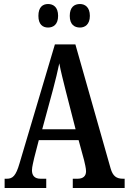

<svg xmlns="http://www.w3.org/2000/svg" viewBox="-20 -935 640 955"><path d="M378 -798C402 -798 427 -813 427 -856C427 -900 402 -915 378 -915C350 -915 327 -900 327 -856C327 -813 350 -798 378 -798ZM219 -798C245 -798 269 -813 269 -856C269 -900 245 -915 219 -915C193 -915 171 -900 171 -856C171 -813 193 -798 219 -798ZM3 0H210V-46H182C151 -46 139 -63 139 -88C139 -106 147 -133 150 -149L173 -238H371L398 -139C402 -122 408 -98 408 -83C408 -59 393 -46 366 -46H342V0H600V-46H592C559 -46 541 -59 530 -98L355 -714H253L77 -122C59 -60 43 -46 14 -46H3ZM190 -292 244 -491C256 -536 267 -582 275 -620C282 -581 294 -536 307 -483L356 -292Z"/></svg>

Font: Noto Serif Hebrew ExtraCondensed SemiBold
Style: Regular
Weight: 600
Width: 2
Designer: Monotype Design Team
Foundry: Monotype Imaging Inc.
Version: Version 2.004